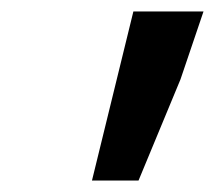

<svg xmlns="http://www.w3.org/2000/svg" viewBox="-20 -777 374 334"><path d="M212 -757H334L294 -639L221 -463H140Z"/></svg>

Font: Nebula Sans Semibold
Style: Regular
Weight: 600
Italic angle: -9°
Designer: Paul D. Hunt for Adobe (as Source Sans)
Foundry: Nebula Entertainment & Broadcasting LLC
Version: Version 1.010